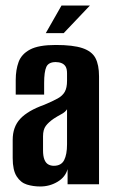

<svg xmlns="http://www.w3.org/2000/svg" viewBox="-20 -668 410 696"><path d="M126 8Q100 8 77.5 1Q55 -6 40.5 -28.5Q26 -51 26 -95V-161Q26 -208 53.5 -237.5Q81 -267 140 -288Q171 -301 189 -311Q207 -321 215 -335.5Q223 -350 223 -375V-402Q223 -418 218 -426.5Q213 -435 203.5 -439Q194 -443 182 -443Q156 -443 148 -425.5Q140 -408 140 -367V-325H37V-378Q37 -415 47.5 -443.5Q58 -472 89 -488.5Q120 -505 182 -505Q245 -505 279 -493.5Q313 -482 326 -457.5Q339 -433 339 -391V0H225V-55Q217 -26 188.5 -9Q160 8 126 8ZM175 -67Q202 -67 212.5 -87.5Q223 -108 223 -145V-272Q217 -262 203 -254.5Q189 -247 175 -238Q156 -225 146 -211.5Q136 -198 136 -174V-123Q136 -102 141 -89.5Q146 -77 155 -72Q164 -67 175 -67ZM146 -548 203 -648H306L211 -548Z"/></svg>

Font: Alumni Sans Thin
Style: Bold
Weight: 700
Version: Version 1.018